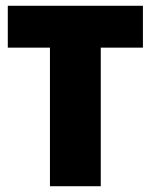

<svg xmlns="http://www.w3.org/2000/svg" viewBox="-20 -645 523 665"><path d="M329 -480V0H153V-480H7V-625H475V-480Z"/></svg>

Font: Changa
Style: Bold
Weight: 700
Designer: Eduardo Rodriguez Tunni
Foundry: Eduardo Rodriguez Tunni
Version: Version 3.002; ttfautohint (v1.8.2)